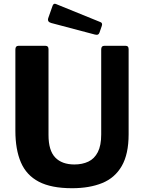

<svg xmlns="http://www.w3.org/2000/svg" viewBox="-20 -984 761 1014"><path d="M659.3 -274.9Q659.3 -170 623 -107.2Q586.8 -44.4 519.6 -17.2Q452.5 10 360.3 10Q250.6 10 185.1 -24.3Q119.5 -58.5 90.4 -126.4Q61.2 -194.3 61.2 -293.5V-722.4Q61.2 -742 77.1 -742H220.5Q236.2 -742 236.2 -724.2V-270.9Q236.2 -188.9 271.8 -152.1Q307.3 -115.4 373 -115.4Q414.9 -115.4 446.8 -130.6Q478.8 -145.8 496.7 -180.8Q514.5 -215.7 514.5 -273.9V-723Q514.5 -742 530.4 -742H644.2Q659.3 -742 659.3 -724.4V-274.9ZM257.7 -953.6Q263.3 -967.9 275 -963L511.1 -867Q522.8 -862.2 517.6 -847L505.5 -812.1Q502.4 -803.8 497.4 -801.4Q492.4 -799 481.7 -801.4L250.4 -862.6Q228.3 -868.7 234.9 -888.8Z"/></svg>

Font: Libre Franklin Thin
Style: Regular
Weight: 100
Designer: Pablo Impallari, Rodrigo Fuenzalida, Nhung Nguyen
Foundry: Impallari Type
Version: Version 3.000